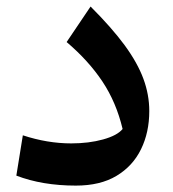

<svg xmlns="http://www.w3.org/2000/svg" viewBox="-20 -564 534 591"><path d="M439.5 -222.2Q439.5 -156.7 414.1 -104.7Q388.7 -52.7 338.6 -22.7Q288.6 7.3 213.4 7.3Q110.4 7.3 30.3 -23.4L50.3 -147.5Q126 -122.6 199.2 -122.6Q253.4 -122.6 297.4 -134.8Q341.3 -147 357.4 -167Q337.9 -249 295.2 -313.2Q252.4 -377.4 185.1 -434.6L258.8 -543.9Q324.2 -478.5 363.8 -424.6Q403.3 -370.6 421.4 -321.5Q439.5 -272.5 439.5 -222.2Z"/></svg>

Font: Pinar SemiBold
Style: Regular
Weight: 600
Designer: Amin Abedi
Version: Version 3.000